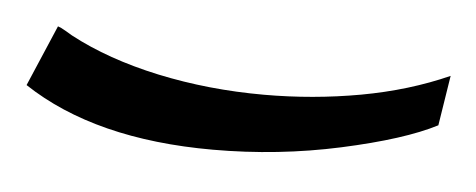

<svg xmlns="http://www.w3.org/2000/svg" viewBox="-29 -409 444 179"><g transform="rotate(5 192.5 -319.0)"><path d="M173.8 -267.6Q63.5 -267.6 -4.4 -312.5L20 -369.6Q22.9 -368.7 27.1 -366.2Q31.2 -363.8 33.7 -362.3Q69.3 -343.3 117.2 -333Q165 -322.8 216.8 -322.8Q262.7 -322.8 307.1 -330.8Q351.6 -338.9 388.7 -355.5L381.3 -308.6Q351.1 -293 293 -280.3Q234.9 -267.6 173.8 -267.6Z"/></g></svg>

Font: Mardoto Light
Style: Italic
Weight: 300
Italic angle: -12°
Designer: Christian Robertson, Vahan Hovhannisyan
Foundry: Google
Version: Version 1.000